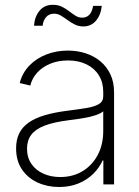

<svg xmlns="http://www.w3.org/2000/svg" viewBox="-20 -749 565 780"><path d="M219.7 10.7Q172.9 10.7 133.1 -7.3Q93.3 -25.4 69.3 -60.5Q45.4 -95.7 45.4 -146.5Q45.4 -181.6 58.1 -207.3Q70.8 -232.9 96.4 -251Q122.1 -269 161.4 -280.8Q200.7 -292.5 254.9 -299.3Q298.3 -304.7 330.8 -310.1Q363.3 -315.4 381.3 -325.9Q399.4 -336.4 399.4 -357.4V-376Q399.4 -414.1 381.8 -442.6Q364.3 -471.2 332 -487.3Q299.8 -503.4 256.3 -503.4Q216.3 -503.4 184.3 -490.2Q152.3 -477.1 131.3 -454.1Q110.4 -431.2 103 -401.4L60.1 -411.6Q70.8 -453.1 99.4 -482.7Q127.9 -512.2 168.5 -527.8Q209 -543.5 255.9 -543.5Q293.9 -543.5 327.9 -532.5Q361.8 -521.5 387.7 -500Q413.6 -478.5 428.5 -447Q443.4 -415.5 443.4 -374V0H399.9V-97.2H397Q383.3 -66.9 358.4 -42.5Q333.5 -18.1 298.6 -3.7Q263.7 10.7 219.7 10.7ZM224.6 -29.8Q275.9 -29.8 315.2 -53.5Q354.5 -77.1 377 -119.4Q399.4 -161.6 399.4 -216.8V-296.9Q391.1 -289.6 376.5 -283.9Q361.8 -278.3 342.8 -273.9Q323.7 -269.5 301.8 -266.4Q279.8 -263.2 257.3 -260.3Q198.7 -252.9 161.6 -238.8Q124.5 -224.6 107.2 -201.7Q89.8 -178.7 89.8 -145Q89.8 -109.4 107.4 -83.5Q125 -57.6 155.8 -43.7Q186.5 -29.8 224.6 -29.8ZM318.8 -641.6Q299.3 -641.6 283.4 -649.7Q267.6 -657.7 254.2 -667.7Q240.7 -677.7 227.5 -685.5Q214.4 -693.4 199.7 -693.4Q179.7 -693.4 167.5 -679.7Q155.3 -666 153.3 -644.5H118.2Q120.6 -681.2 140.6 -705.3Q160.6 -729.5 194.3 -729.5Q216.3 -729.5 232.2 -721.4Q248 -713.4 261.2 -703.1Q274.4 -692.9 286.9 -685.1Q299.3 -677.2 313.5 -677.2Q331.5 -677.2 342.5 -688.5Q353.5 -699.7 358.4 -725.1H393.6Q389.2 -687 369.4 -664.3Q349.6 -641.6 318.8 -641.6Z"/></svg>

Font: Inter 20pt ExtraLight
Style: Regular
Weight: 250
Version: Version 4.001;git-66647c0bb